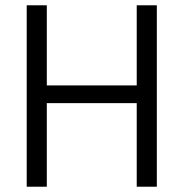

<svg xmlns="http://www.w3.org/2000/svg" viewBox="-20 -706 694 726"><path d="M81 0V-686H157V-383H497V-686H573V0H497V-316H157V0Z"/></svg>

Font: Archivo SemiCondensed Light
Style: Regular
Weight: 300
Width: 4
Designer: Hector Gatti
Foundry: Omnibus-Type
Version: Version 2.001